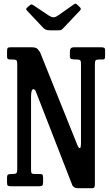

<svg xmlns="http://www.w3.org/2000/svg" viewBox="-20 -1005 596 1036"><path d="M45.5 -684H35.5Q24.5 -684 21.2 -687.5Q18 -691 18 -701.5V-726Q18 -740.5 20.8 -745.2Q23.5 -750 38 -750H144Q163 -750 171.2 -747.5Q179.5 -745 184 -739.2Q188.5 -733.5 196 -723.5L398 -221Q404 -206.5 410.5 -205.8Q417 -205 417 -235.5V-661Q417 -676.5 412.2 -680.2Q407.5 -684 392.5 -684H390.5Q378.5 -684 367.8 -685.8Q357 -687.5 357 -701V-722Q357 -737.5 361.8 -743.8Q366.5 -750 382 -750H523Q532.5 -750 539.8 -748Q547 -746 547 -735V-707Q547 -693 545 -688.5Q543 -684 536.5 -684H515.5Q500 -684 496 -679.2Q492 -674.5 492 -658.5V-11.5Q492 -2 489.8 4.2Q487.5 10.5 476.5 10.5H402Q388.5 10.5 382.8 7Q377 3.5 371 -3.5L173.5 -511Q166 -527.5 156.8 -523Q147.5 -518.5 147.5 -481.5V-88.5Q147.5 -74 151.2 -70Q155 -66 170 -66H195.5Q207 -66 209.8 -61.5Q212.5 -57 212.5 -46V-20.5Q212.5 -6.5 207.5 -3.2Q202.5 0 189.5 0H40.5Q26.5 0 22.2 -3.2Q18 -6.5 18 -20.5V-46.5Q18 -60.5 23.8 -63.2Q29.5 -66 42 -66H45.5Q63.5 -66 68.2 -70.5Q73 -75 73 -92V-659Q73 -676.5 68 -680.2Q63 -684 45.5 -684ZM212 -856 128 -945.5Q122 -951.5 121.2 -955.2Q120.5 -959 127 -964.5L140 -976Q147.5 -982 151 -981.2Q154.5 -980.5 163 -975L243.5 -921Q257.5 -912 268.2 -911.8Q279 -911.5 292.5 -921L378 -981Q385.5 -986.5 389.2 -985Q393 -983.5 399.5 -977L408.5 -968.5Q415.5 -962 416.2 -958.2Q417 -954.5 411 -947.5L321.5 -853Q316 -847.5 312 -844.5Q308 -841.5 296.5 -841.5H249Q234.5 -841.5 226.8 -845.2Q219 -849 212 -856Z"/></svg>

Font: Besley* Condensed Medium
Style: Regular
Weight: 500
Width: 3
Designer: Owen Earl
Foundry: indestructible type*
Version: Version 3.000; ttfautohint (v1.8.3)